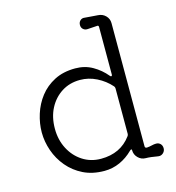

<svg xmlns="http://www.w3.org/2000/svg" viewBox="-110 -824 853 929"><g transform="rotate(-15 317.0 -359.5)"><path d="M300 11Q240 11 194.5 -11.5Q149 -34 117.5 -71.5Q86 -109 70 -155Q54 -201 54 -247Q54 -292 68.5 -338Q83 -384 112 -421.5Q141 -459 185.5 -482Q230 -505 290 -505Q338 -505 376.5 -483Q415 -461 443 -427Q446 -423 449 -423Q454 -423 454 -431V-668Q454 -678 445 -676L398 -673Q385 -672 376 -680Q367 -688 367 -701Q367 -715 376 -723.5Q385 -732 398 -730Q412 -729 429.5 -727.5Q447 -726 463 -725Q486 -724 501.5 -708.5Q517 -693 517 -671V-54Q517 -45 527 -45Q540 -46 552 -49Q564 -52 574 -52Q587 -52 595.5 -43.5Q604 -35 604 -21Q604 -7 593.5 2.5Q583 12 569 10Q530 3 508 3Q486 3 470 -13Q454 -29 454 -51Q454 -56 451 -56Q448 -56 443 -51Q414 -22 377.5 -5.5Q341 11 300 11ZM299 -50Q397 -50 450 -122Q454 -127 454 -133V-361Q454 -367 450 -372Q421 -405 381 -425Q341 -445 298 -445Q246 -445 206 -419.5Q166 -394 143 -350Q120 -306 120 -248Q120 -192 143.5 -147Q167 -102 207.5 -76Q248 -50 299 -50Z"/></g></svg>

Font: Kiwi Maru Light
Style: Regular
Weight: 300
Designer: Hiroki-Chan
Version: Version 1.100